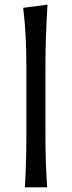

<svg xmlns="http://www.w3.org/2000/svg" viewBox="-20 -801 306 821"><path d="M86.4 0Q89.8 -58.1 91.3 -111.8Q92.8 -165.5 92.8 -230V-519.5Q92.8 -585.4 89.6 -647Q86.4 -708.5 79.1 -767.6L183.1 -781.2Q179.2 -717.8 176.8 -653.3Q174.3 -588.9 174.3 -519.5V-230Q174.3 -165.5 176 -111.8Q177.7 -58.1 181.6 0Z"/></svg>

Font: Pinar-DS2-FD Regular
Style: Regular
Weight: 400
Designer: Amin Abedi
Version: Version 2.000